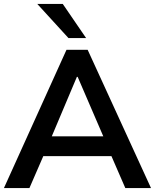

<svg xmlns="http://www.w3.org/2000/svg" viewBox="-20 -959 790 979"><path d="M0 0 319 -705H427L750 0H619L533 -198L585 -163H162L216 -198L130 0ZM372 -567 231 -233 205 -264H541L520 -233L376 -567ZM329 -765 170 -939H300L419 -765Z"/></svg>

Font: Mulish ExtraLight
Style: Bold
Weight: 700
Version: Version 3.603